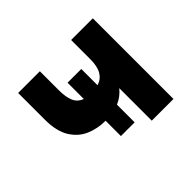

<svg xmlns="http://www.w3.org/2000/svg" viewBox="-117 -685 860 860"><g transform="rotate(-45 312.5 -255.5)"><path d="M264.5 -49V-146H263Q215 -146 172 -164.2Q129 -182.5 102.2 -225.5Q75.5 -268.5 75.5 -342V-511H213V-391Q213 -348 224.2 -321.2Q235.5 -294.5 264.5 -284V-387H351.5V-284Q381 -293 396 -318.5Q411 -344 411 -389V-511H548.5V0H411V-206Q387 -176 351.5 -161V-49Z"/></g></svg>

Font: Overpass ExtraBold
Style: Regular
Weight: 800
Designer: Delve Withrington, Dave Bailey, Thomas Jockin
Foundry: Delve Fonts LLC
Version: Version 4.000; ttfautohint (v1.8.3)